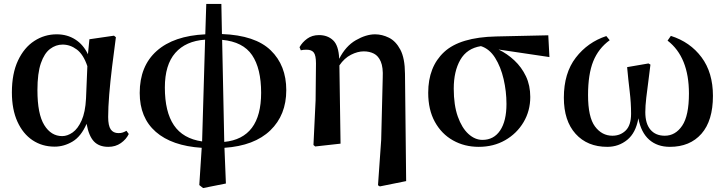

<svg xmlns="http://www.w3.org/2000/svg" viewBox="-20 -725 3669 969"><path d="M255.9 15.1Q192.9 15.1 144.3 -17.3Q95.7 -49.8 67.9 -111.1Q40 -172.4 40 -258.8Q40 -354 70.8 -419.4Q101.6 -484.9 153.1 -518.3Q204.6 -551.8 266.1 -551.8Q319.3 -551.8 360.1 -525.6Q400.9 -499.5 423.8 -451.2L431.2 -526.9L555.2 -544.9L564.9 -537.1Q554.7 -462.9 545.7 -388.2Q536.6 -313.5 531.2 -247.8Q525.9 -182.1 525.9 -134.8Q525.9 -90.8 538.8 -72Q551.8 -53.2 578.1 -53.2Q590.8 -53.2 599.9 -56.4Q608.9 -59.6 618.2 -64.9L629.9 -48.8Q617.2 -22 590.1 -2.9Q563 16.1 526.9 16.1Q480 16.1 454.1 -11.2Q428.2 -38.6 417 -100.1Q389.2 -36.1 345.9 -10.5Q302.7 15.1 255.9 15.1ZM420.9 -391.1Q400.9 -450.2 367.7 -475.1Q334.5 -500 295.9 -500Q261.7 -500 232.7 -478Q203.6 -456.1 186.3 -405.8Q168.9 -355.5 168.9 -270Q168.9 -149.4 203.4 -93.8Q237.8 -38.1 293.9 -38.1Q320.3 -38.1 346.7 -56.6Q373 -75.2 391.8 -116.9Q410.6 -158.7 414.1 -227.1Z M1000 -11.2 1015.1 -524.9Q917.5 -518.1 864.7 -458Q812 -397.9 812 -283.2Q812 -160.6 857.7 -93Q903.3 -25.4 1000 -11.2ZM985.8 209 998 21Q847.2 11.2 766.1 -59.8Q685.1 -130.9 685.1 -255.9Q685.1 -391.6 771 -468Q856.9 -544.4 1016.1 -551.8L1021 -705.1H1097.2L1100.1 -553.2Q1268.1 -546.9 1346.4 -470.9Q1424.8 -395 1424.8 -270Q1424.8 -144.5 1344.2 -66.9Q1263.7 10.7 1112.8 21L1120.1 201.2L1004.9 224.1ZM1101.1 -523.9 1111.8 -8.8Q1297.9 -27.3 1297.9 -256.8Q1297.9 -379.4 1252.2 -446.8Q1206.5 -514.2 1101.1 -523.9Z M1887.7 210 1903.8 -19 1911.6 -333Q1914.1 -384.8 1901.9 -413.8Q1889.6 -442.9 1867.2 -454.3Q1844.7 -465.8 1815.9 -465.8Q1785.2 -465.8 1751.5 -448.7Q1717.8 -431.6 1692.9 -395L1698.7 0L1570.8 14.2L1562 6.8L1572.8 -219.2L1574.7 -404.8Q1574.7 -445.3 1563.7 -459.7Q1552.7 -474.1 1527.8 -474.1Q1519.5 -474.1 1512.7 -473.6Q1505.9 -473.1 1498 -471.2L1491.7 -486.8Q1505.4 -511.7 1530.3 -529.8Q1555.2 -547.9 1589.8 -547.9Q1633.3 -547.9 1661.1 -521.7Q1689 -495.6 1691.9 -428.2Q1724.6 -492.7 1776.1 -522.2Q1827.6 -551.8 1873 -551.8Q1908.2 -551.8 1942.9 -534.7Q1977.5 -517.6 2000.5 -474.4Q2023.4 -431.2 2023.9 -353L2029.8 189L1897 215.8Z M2396 16.1Q2324.2 16.1 2266.4 -16.4Q2208.5 -48.8 2174.8 -109.9Q2141.1 -170.9 2141.1 -256.8Q2141.1 -387.7 2221.4 -462.4Q2301.8 -537.1 2483.9 -541L2747.1 -546.9L2752.9 -437L2496.1 -475.1Q2539.6 -454.1 2575.9 -420.2Q2612.3 -386.2 2634.3 -340.1Q2656.2 -293.9 2656.2 -235.8Q2656.2 -165.5 2622.3 -108.4Q2588.4 -51.3 2529.8 -17.6Q2471.2 16.1 2396 16.1ZM2407.2 -492.2Q2336.4 -481 2303.2 -423.1Q2270 -365.2 2270 -277.8Q2270 -194.3 2290.5 -136.7Q2311 -79.1 2344 -49.1Q2377 -19 2415 -19Q2472.2 -19 2504.2 -66.7Q2536.1 -114.3 2536.1 -200.2Q2536.1 -263.7 2521.7 -325.7Q2507.3 -387.7 2478.8 -433.1Q2450.2 -478.5 2407.2 -492.2Z M3044.9 16.1Q2944.3 16.1 2885 -49.6Q2825.7 -115.2 2825.7 -231.9Q2825.7 -356 2886 -434.1Q2946.3 -512.2 3040 -543L3057.1 -522Q3000.5 -481 2974.1 -415.8Q2947.8 -350.6 2947.8 -245.1Q2947.8 -133.8 2982.7 -86.9Q3017.6 -40 3070.8 -40Q3111.3 -40 3138.2 -66.7Q3165 -93.3 3165 -150.9Q3165 -205.6 3158 -263.4Q3150.9 -321.3 3145 -386.2L3252.9 -404.8L3262.7 -398.9Q3258.8 -363.3 3252.7 -319.1Q3246.6 -274.9 3241.7 -232.2Q3236.8 -189.5 3236.8 -159.2Q3236.8 -101.1 3262.7 -70.6Q3288.6 -40 3335 -40Q3388.7 -40 3422.9 -90.6Q3457 -141.1 3457 -252.9Q3457 -437 3349.1 -520L3365.7 -543.9Q3462.9 -513.2 3520.5 -436Q3578.1 -358.9 3578.1 -241.2Q3578.1 -115.7 3520 -49.8Q3461.9 16.1 3360.8 16.1Q3297.4 16.1 3256.3 -20Q3215.3 -56.2 3201.7 -127.9Q3189 -54.7 3145.8 -19.3Q3102.5 16.1 3044.9 16.1Z"/></svg>

Font: Source Han Serif TW
Style: Bold
Weight: 700
Designer: Ryoko NISHIZUKA Ë•øÂ°öÊ∂ºÂ≠ê (kana & ideographs); Frank Grie√ühammer (Latin, Greek & Cyrillic); Wenlong ZHANG Âº†ÊñáÈæô 
Foundry: Adobe
Version: Version 2.003;hotconv 1.1.1;makeotfexe 2.6.0